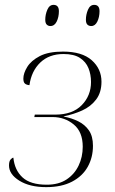

<svg xmlns="http://www.w3.org/2000/svg" viewBox="-20 -759 471 789"><path d="M170 10Q102 10 59.5 -16.5Q17 -43 17 -79Q17 -96 23.5 -103.5Q30 -111 35 -111Q40 -60 72.5 -30Q105 0 172 0Q221 0 253.5 -21.5Q286 -43 303 -78.5Q320 -114 320 -156Q320 -217 283 -247.5Q246 -278 196 -278H121L123 -288H207Q278 -288 316 -327Q354 -366 354 -422Q354 -453 343.5 -479Q333 -505 308.5 -521Q284 -537 241 -537Q182 -537 145.5 -502Q109 -467 101 -409Q89 -410 82.5 -415.5Q76 -421 76 -436Q76 -458 92 -484Q108 -510 143.5 -528.5Q179 -547 239 -547Q317 -547 357 -511.5Q397 -476 397 -423Q397 -379 375 -350Q353 -321 317.5 -305Q282 -289 242 -281V-280Q274 -274 301.5 -260.5Q329 -247 345.5 -223Q362 -199 362 -160Q362 -112 340.5 -73.5Q319 -35 276 -12.5Q233 10 170 10ZM355 -652Q345 -652 339 -658Q333 -664 333 -678Q333 -699 341.5 -719Q350 -739 367 -739Q389 -739 389 -713Q389 -689 380 -670.5Q371 -652 355 -652ZM187 -652Q178 -652 172 -658Q166 -664 166 -678Q166 -699 174.5 -719Q183 -739 200 -739Q222 -739 222 -713Q222 -689 213 -670.5Q204 -652 187 -652Z"/></svg>

Font: Noto Serif Display ExtraLight
Style: Italic
Weight: 200
Italic angle: -12°
Designer: Monotype Design Team
Foundry: Monotype Imaging Inc.
Version: Version 2.009